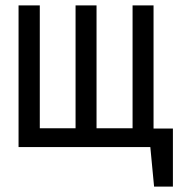

<svg xmlns="http://www.w3.org/2000/svg" viewBox="-20 -547 663 714"><path d="M551 -69H623V147H553L539 0H49V-527H128V-70H261V-527H339V-70H473V-527H551Z"/></svg>

Font: Fira Mono
Style: Regular
Weight: 400
Designer: Carrois Corporate & Edenspiekermann AG
Foundry: Carrois Corporate GbR & Edenspiekermann AG
Version: Version 3.206;PS 003.206;hotconv 1.0.70;makeotf.lib2.5.58329